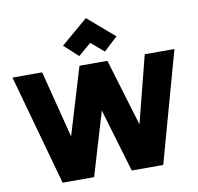

<svg xmlns="http://www.w3.org/2000/svg" viewBox="-99 -1062 1204 1165"><g transform="rotate(-10 503.0 -479.5)"><path d="M619 0 449 -573 417 -681H589L763 -104H672L819 -681H1002L813 0ZM193 0 4 -681H187L334 -104H243L417 -681H589L558 -573L387 0ZM426 -739 340 -818 505 -959 669 -818 584 -739 473 -834H537Z"/></g></svg>

Font: Gabarito Black
Style: Regular
Weight: 900
Designer: Leandro Assis / Alvaro Franca / Felipe Casaprima
Foundry: Naipe Foundry
Version: Version 1.000